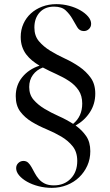

<svg xmlns="http://www.w3.org/2000/svg" viewBox="-20 -754 531 927"><path d="M230 153Q197 153 166 145Q135 137 111 123.5Q87 110 72.5 93Q58 76 58 58Q58 43 68.5 33Q79 23 93 23Q107 23 116 31.5Q125 40 132.5 53.5Q140 67 148 82Q156 97 167.5 110.5Q179 124 196.5 132.5Q214 141 240 141Q290 141 321.5 108.5Q353 76 353 23Q353 -20 331 -47.5Q309 -75 276 -94.5Q243 -114 204.5 -130Q166 -146 133 -166Q100 -186 78 -215Q56 -244 56 -290Q56 -343 87.5 -381.5Q119 -420 171 -437Q152 -448 135.5 -461.5Q119 -475 106.5 -491.5Q94 -508 87 -529Q80 -550 80 -576Q80 -610 93 -639Q106 -668 129 -689Q152 -710 183.5 -722Q215 -734 252 -734Q284 -734 314 -726Q344 -718 367.5 -704.5Q391 -691 405.5 -674Q420 -657 420 -639Q420 -624 409.5 -614Q399 -604 385 -604Q364 -604 353 -622.5Q342 -641 329.5 -663Q317 -685 297.5 -703.5Q278 -722 241 -722Q197 -722 171.5 -694Q146 -666 146 -621Q146 -581 168 -555Q190 -529 222.5 -509Q255 -489 293 -471.5Q331 -454 363.5 -431.5Q396 -409 418 -378.5Q440 -348 440 -302Q440 -252 414 -212Q388 -172 345 -148Q376 -126 396 -97Q416 -68 416 -24Q416 14 401.5 46Q387 78 362 102Q337 126 303 139.5Q269 153 230 153ZM377 -254Q377 -292 359.5 -318Q342 -344 314 -362.5Q286 -381 252.5 -396Q219 -411 187 -428Q157 -417 139 -392.5Q121 -368 121 -334Q121 -297 142 -272.5Q163 -248 194.5 -229Q226 -210 263 -193.5Q300 -177 333 -156Q377 -192 377 -254Z"/></svg>

Font: Libre Caslon Display
Style: Regular
Weight: 400
Designer: Pablo Impallari, Rodrigo Fuenzalida
Foundry: Pablo Impallari, Rodrigo Fuenzalida
Version: Version 1.002; ttfautohint (v1.5)